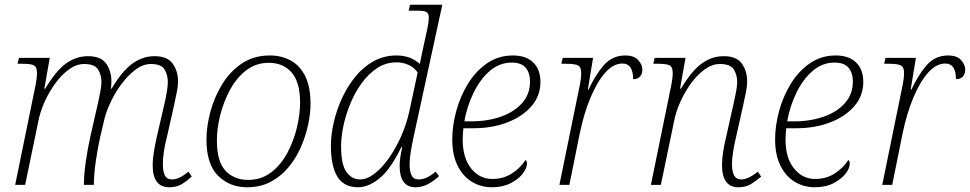

<svg xmlns="http://www.w3.org/2000/svg" viewBox="-20 -780 4092 810"><path d="M694 10Q624 10 624 -84Q624 -108 629 -138.5Q634 -169 642 -205L670 -326Q672 -334 676.5 -354.5Q681 -375 684.5 -397Q688 -419 688 -435Q688 -463 674.5 -486.5Q661 -510 616 -510Q584 -510 553.5 -487.5Q523 -465 496 -430Q469 -395 449.5 -355Q430 -315 421 -280L402 -199Q392 -154 384 -99Q376 -44 376 0H334Q334 -44 342 -99Q350 -154 361 -203L389 -326Q391 -334 395.5 -354.5Q400 -375 404 -397Q408 -419 408 -435Q408 -463 394 -486.5Q380 -510 335 -510Q303 -510 272 -488Q241 -466 214.5 -430Q188 -394 168.5 -351Q149 -308 141 -265L86 0H44L131 -426Q133 -436 134.5 -448.5Q136 -461 136 -472Q136 -497 123.5 -504Q111 -511 73 -511H54L60 -536H190L167 -406H171Q214 -479 257 -511Q300 -543 351 -543Q406 -543 428 -511.5Q450 -480 450 -437Q450 -423 448 -406H451Q494 -479 537.5 -511Q581 -543 632 -543Q686 -543 708.5 -511.5Q731 -480 731 -437Q731 -414 724.5 -384.5Q718 -355 713 -330L684 -201Q676 -172 671.5 -141.5Q667 -111 667 -87Q667 -57 675.5 -40Q684 -23 706 -23Q736 -23 775 -56L789 -35Q768 -16 746.5 -3Q725 10 694 10Z M1023 10Q948 10 899.5 -39Q851 -88 851 -191Q851 -246 867.5 -308Q884 -370 917 -424Q950 -478 1000 -512Q1050 -546 1119 -546Q1166 -546 1205 -525.5Q1244 -505 1267 -460Q1290 -415 1290 -342Q1290 -300 1279.5 -252Q1269 -204 1248.5 -157.5Q1228 -111 1196 -73Q1164 -35 1121 -12.5Q1078 10 1023 10ZM1027 -21Q1082 -21 1123.5 -52.5Q1165 -84 1192 -134.5Q1219 -185 1232.5 -241.5Q1246 -298 1246 -347Q1246 -433 1210.5 -474Q1175 -515 1114 -515Q1060 -515 1019.5 -484Q979 -453 951.5 -403Q924 -353 909.5 -296Q895 -239 895 -188Q895 -98 931.5 -59.5Q968 -21 1027 -21Z M1490 10Q1431 10 1403.5 -34.5Q1376 -79 1376 -165Q1376 -212 1388 -264Q1400 -316 1423 -366Q1446 -416 1479.5 -457Q1513 -498 1556.5 -522Q1600 -546 1653 -546Q1683 -546 1708.5 -536.5Q1734 -527 1751 -510Q1755 -530 1759.5 -551Q1764 -572 1768 -591L1781 -650Q1785 -668 1787 -682.5Q1789 -697 1789 -707Q1789 -723 1779.5 -729Q1770 -735 1742 -735H1704L1710 -760H1846L1725 -203Q1719 -176 1713.5 -143.5Q1708 -111 1708 -87Q1708 -57 1716.5 -40Q1725 -23 1747 -23Q1779 -23 1818 -56L1832 -37Q1811 -17 1786 -3.5Q1761 10 1733 10Q1666 10 1666 -81Q1666 -98 1669 -118Q1672 -138 1677 -159H1673Q1628 -66 1581.5 -28Q1535 10 1490 10ZM1499 -23Q1528 -23 1559.5 -47Q1591 -71 1620 -112Q1649 -153 1672 -204.5Q1695 -256 1707 -311L1742 -474Q1728 -495 1704 -506Q1680 -517 1653 -517Q1608 -517 1571.5 -493Q1535 -469 1506.5 -430Q1478 -391 1458.5 -344Q1439 -297 1429 -250Q1419 -203 1419 -163Q1419 -86 1441.5 -54.5Q1464 -23 1499 -23Z M2055 10Q2009 10 1971 -13Q1933 -36 1910.5 -81Q1888 -126 1888 -192Q1888 -249 1904.5 -310.5Q1921 -372 1953.5 -425.5Q1986 -479 2034 -512.5Q2082 -546 2144 -546Q2199 -546 2229.5 -516.5Q2260 -487 2260 -434Q2260 -376 2222 -332Q2184 -288 2120 -263.5Q2056 -239 1978 -239H1935Q1934 -232 1933 -217.5Q1932 -203 1932 -191Q1932 -114 1967.5 -69.5Q2003 -25 2057 -25Q2104 -25 2140 -48.5Q2176 -72 2197 -105Q2203 -101 2203 -90Q2203 -70 2185 -47Q2167 -24 2134 -7Q2101 10 2055 10ZM1967 -268Q2037 -268 2093.5 -288Q2150 -308 2183 -345.5Q2216 -383 2216 -436Q2216 -473 2197.5 -494.5Q2179 -516 2139 -516Q2087 -516 2046 -480.5Q2005 -445 1977.5 -388Q1950 -331 1939 -268Z M2427 -426Q2429 -436 2430.5 -448.5Q2432 -461 2432 -472Q2432 -497 2418.5 -504Q2405 -511 2367 -511H2348L2354 -536H2482L2460 -402H2463Q2491 -463 2527 -504.5Q2563 -546 2618 -546Q2655 -546 2672.5 -526.5Q2690 -507 2690 -486Q2690 -468 2680 -457Q2670 -446 2651 -446Q2651 -512 2606 -512Q2567 -512 2532.5 -472.5Q2498 -433 2470.5 -366.5Q2443 -300 2426 -218L2382 0H2340Z M3095 10Q3026 10 3026 -84Q3026 -108 3030.5 -138.5Q3035 -169 3044 -205L3071 -326Q3073 -334 3077.5 -354.5Q3082 -375 3086 -397Q3090 -419 3090 -435Q3090 -463 3076 -486.5Q3062 -510 3017 -510Q2985 -510 2954 -488Q2923 -466 2896.5 -430Q2870 -394 2850.5 -351Q2831 -308 2823 -265L2768 0H2726L2813 -426Q2815 -436 2816.5 -448.5Q2818 -461 2818 -472Q2818 -497 2805.5 -504Q2793 -511 2755 -511H2736L2742 -536H2872L2849 -406H2853Q2896 -479 2939 -511Q2982 -543 3033 -543Q3088 -543 3110 -511.5Q3132 -480 3132 -437Q3132 -414 3125.5 -384.5Q3119 -355 3114 -330L3085 -201Q3078 -172 3073 -141.5Q3068 -111 3068 -87Q3068 -57 3077 -40Q3086 -23 3107 -23Q3137 -23 3177 -56L3191 -35Q3169 -16 3147.5 -3Q3126 10 3095 10Z M3417 10Q3371 10 3333 -13Q3295 -36 3272.5 -81Q3250 -126 3250 -192Q3250 -249 3266.5 -310.5Q3283 -372 3315.5 -425.5Q3348 -479 3396 -512.5Q3444 -546 3506 -546Q3561 -546 3591.5 -516.5Q3622 -487 3622 -434Q3622 -376 3584 -332Q3546 -288 3482 -263.5Q3418 -239 3340 -239H3297Q3296 -232 3295 -217.5Q3294 -203 3294 -191Q3294 -114 3329.5 -69.5Q3365 -25 3419 -25Q3466 -25 3502 -48.5Q3538 -72 3559 -105Q3565 -101 3565 -90Q3565 -70 3547 -47Q3529 -24 3496 -7Q3463 10 3417 10ZM3329 -268Q3399 -268 3455.5 -288Q3512 -308 3545 -345.5Q3578 -383 3578 -436Q3578 -473 3559.5 -494.5Q3541 -516 3501 -516Q3449 -516 3408 -480.5Q3367 -445 3339.5 -388Q3312 -331 3301 -268Z M3789 -426Q3791 -436 3792.5 -448.5Q3794 -461 3794 -472Q3794 -497 3780.5 -504Q3767 -511 3729 -511H3710L3716 -536H3844L3822 -402H3825Q3853 -463 3889 -504.5Q3925 -546 3980 -546Q4017 -546 4034.5 -526.5Q4052 -507 4052 -486Q4052 -468 4042 -457Q4032 -446 4013 -446Q4013 -512 3968 -512Q3929 -512 3894.5 -472.5Q3860 -433 3832.5 -366.5Q3805 -300 3788 -218L3744 0H3702Z"/></svg>

Font: Noto Serif ExtraLight
Style: Italic
Weight: 200
Italic angle: -12°
Designer: Monotype Design Team
Foundry: Monotype Imaging Inc.
Version: Version 2.014; ttfautohint (v1.8.4.7-5d5b)